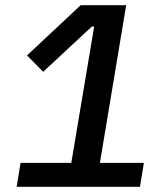

<svg xmlns="http://www.w3.org/2000/svg" viewBox="-20 -718 640 738"><path d="M44 0 59 -92H254L342 -616H333L146 -442L84 -505L290 -698H465L364 -92H533L518 0Z"/></svg>

Font: IBM Plex Mono Medium
Style: Italic
Weight: 500
Italic angle: -9°
Monospace: yes
Designer: Mike Abbink, Paul van der Laan, Pieter van Rosmalen
Foundry: Bold Monday
Version: Version 2.3